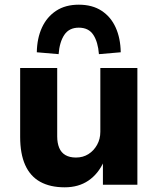

<svg xmlns="http://www.w3.org/2000/svg" viewBox="-20 -788 674 819"><path d="M256 11Q194 11 151.5 -12.5Q109 -36 87.5 -84Q66 -132 66 -204V-498H224V-206Q224 -178 232.5 -157.5Q241 -137 259 -126.5Q277 -116 304 -116Q334 -116 357 -130.5Q380 -145 394 -170Q408 -195 408 -226V-498H566V0H419V-99H423Q399 -46 357 -17.5Q315 11 256 11ZM230 -557 137 -565Q138 -625 159 -670.5Q180 -716 219.5 -742Q259 -768 316 -768Q374 -768 413.5 -742Q453 -716 473.5 -670.5Q494 -625 495 -565L402 -557Q398 -609 378 -639.5Q358 -670 316 -670Q275 -670 254.5 -639.5Q234 -609 230 -557Z"/></svg>

Font: Nunito Sans 9pt ExtraBold
Style: Regular
Weight: 800
Version: Version 3.101;gftools[0.9.27]